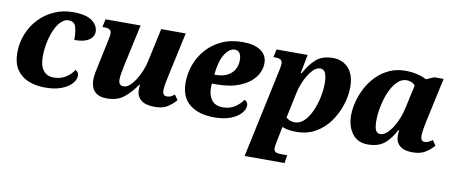

<svg xmlns="http://www.w3.org/2000/svg" viewBox="-68 -827 3179 1349"><g transform="rotate(10 1521.0 -153.0)"><path d="M256 10Q190 10 137 -11.5Q84 -33 53.5 -79Q23 -125 23 -200Q23 -267 47.5 -329.5Q72 -392 117 -440.5Q162 -489 224 -517.5Q286 -546 361 -546Q456 -546 498 -513.5Q540 -481 540 -436Q540 -417 527 -398Q514 -379 484 -367Q454 -355 402 -355Q402 -412 391.5 -448Q381 -484 338 -484Q312 -484 287.5 -461Q263 -438 244.5 -398Q226 -358 215 -306.5Q204 -255 204 -198Q204 -138 229.5 -104Q255 -70 305 -70Q354 -70 390.5 -93.5Q427 -117 447 -149Q471 -137 471 -113Q471 -84 446.5 -55.5Q422 -27 374 -8.5Q326 10 256 10Z M698 10Q654 10 628.5 -5.5Q603 -21 592.5 -46.5Q582 -72 582 -102Q582 -124 587 -153.5Q592 -183 599 -212L635 -381Q639 -403 642 -419Q645 -435 645 -444Q645 -479 599 -479H581L593 -536H843L778 -237Q772 -209 767.5 -182Q763 -155 763 -137Q763 -116 771.5 -105Q780 -94 800 -94Q820 -94 841 -112Q862 -130 881.5 -160Q901 -190 916 -226.5Q931 -263 939 -300L990 -536H1165L1096 -218Q1090 -190 1085 -163Q1080 -136 1080 -115Q1080 -77 1112 -77Q1127 -77 1139 -83Q1151 -89 1165 -100L1190 -64Q1165 -35 1130.5 -12.5Q1096 10 1039 10Q973 10 941 -17Q909 -44 909 -87Q909 -99 909.5 -108Q910 -117 911 -125H906Q866 -65 818.5 -27.5Q771 10 698 10Z M1462 10Q1353 10 1288.5 -41Q1224 -92 1224 -197Q1224 -262 1246.5 -324Q1269 -386 1313 -436Q1357 -486 1421.5 -516Q1486 -546 1570 -546Q1654 -546 1700 -514.5Q1746 -483 1746 -426Q1746 -372 1710.5 -325Q1675 -278 1606.5 -249.5Q1538 -221 1440 -221H1407Q1406 -212 1406 -203Q1406 -194 1406 -186Q1406 -136 1432 -103Q1458 -70 1512 -70Q1561 -70 1597 -94Q1633 -118 1653 -149Q1678 -137 1678 -113Q1678 -84 1653 -55.5Q1628 -27 1580 -8.5Q1532 10 1462 10ZM1413 -286H1424Q1492 -286 1532 -321.5Q1572 -357 1572 -417Q1572 -448 1560.5 -466Q1549 -484 1525 -484Q1487 -484 1455 -434.5Q1423 -385 1413 -286Z M1722 240 1859 -401Q1861 -413 1863 -424.5Q1865 -436 1865 -444Q1865 -479 1819 -479H1801L1813 -536H2035L2009 -403H2016Q2051 -468 2095 -507Q2139 -546 2215 -546Q2283 -546 2326 -499.5Q2369 -453 2369 -365Q2369 -303 2348 -237.5Q2327 -172 2287 -115.5Q2247 -59 2187 -24.5Q2127 10 2049 10Q1988 10 1948 -7Q1947 -1 1944.5 11.5Q1942 24 1940 35L1926 104Q1920 134 1920 148Q1920 169 1933 176Q1946 183 1975 183H2016L2007 240ZM2027 -54Q2064 -54 2094 -83.5Q2124 -113 2145 -160Q2166 -207 2177 -260.5Q2188 -314 2188 -362Q2188 -403 2177.5 -430.5Q2167 -458 2139 -458Q2116 -458 2094.5 -438.5Q2073 -419 2054.5 -388.5Q2036 -358 2023 -324Q2010 -290 2004 -261L1965 -77Q1976 -67 1992 -60.5Q2008 -54 2027 -54Z M2559 10Q2486 10 2447.5 -42Q2409 -94 2409 -172Q2409 -219 2422.5 -270.5Q2436 -322 2462 -371Q2488 -420 2527 -459.5Q2566 -499 2617.5 -522.5Q2669 -546 2731 -546Q2778 -546 2818 -536Q2858 -526 2882 -512L2939 -536H3005L2936 -218Q2930 -187 2925.5 -162Q2921 -137 2921 -117Q2921 -77 2950 -77Q2966 -77 2977.5 -83Q2989 -89 3005 -100L3030 -64Q3005 -35 2970 -12.5Q2935 10 2878 10Q2817 10 2787 -16.5Q2757 -43 2757 -87Q2757 -99 2758 -107.5Q2759 -116 2760 -126H2754Q2722 -63 2678 -26.5Q2634 10 2559 10ZM2633 -77Q2661 -77 2689.5 -107Q2718 -137 2741 -185Q2764 -233 2776 -287L2813 -455Q2800 -470 2783 -476Q2766 -482 2753 -482Q2720 -482 2694 -460Q2668 -438 2648.5 -403Q2629 -368 2616 -326Q2603 -284 2596.5 -243.5Q2590 -203 2590 -171Q2590 -116 2601 -96.5Q2612 -77 2633 -77Z"/></g></svg>

Font: Noto Serif ExtraBold
Style: Italic
Weight: 800
Italic angle: -12°
Designer: Monotype Design Team
Foundry: Monotype Imaging Inc.
Version: Version 2.013